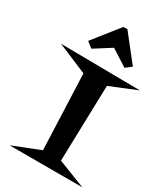

<svg xmlns="http://www.w3.org/2000/svg" viewBox="-348 -1113 1141 1311"><g transform="rotate(30 223.0 -457.5)"><path d="M536.1 -682.6 326.2 -596.7 309.6 2 527.3 86.9H-46.9L168 2L144.5 -590.8L-89.8 -689.5ZM414.1 -798.8 368.2 -763.7 238.3 -846.7 107.4 -763.7 61.5 -798.8 222.7 -1002H253.9Z"/></g></svg>

Font: Fontdiner Swanky
Style: Regular
Weight: 400
Designer: Font Diner, Inc
Foundry: Font Diner, Inc
Version: Version 1.000